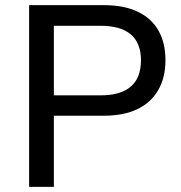

<svg xmlns="http://www.w3.org/2000/svg" viewBox="-20 -725 704 745"><path d="M93 0V-705H384Q460 -705 513.5 -680Q567 -655 594.5 -607Q622 -559 622 -491Q622 -424 594 -375.5Q566 -327 513 -301.5Q460 -276 384 -276H189V0ZM189 -355H370Q448 -355 487.5 -389Q527 -423 527 -491Q527 -558 487.5 -591.5Q448 -625 370 -625H189Z"/></svg>

Font: Nunito Sans 10pt Medium
Style: Regular
Weight: 500
Designer: Vernon Adams
Foundry: Vernon Adams
Version: Version 3.101;gftools[0.9.27]